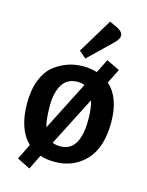

<svg xmlns="http://www.w3.org/2000/svg" viewBox="-128 -864 784 1026"><g transform="rotate(15 264.0 -351.0)"><path d="M137 84 65 48 107 -38Q35 -107 35 -252Q35 -326 57 -380.5Q79 -435 116 -464Q187 -518 273 -518Q317 -518 352 -507L390 -583L463 -548L423 -468Q496 -404 496 -265.5Q496 -127 429 -56Q362 15 257 15Q213 15 177 3ZM265 -73Q374 -73 374 -249Q374 -313 361 -353L222 -81Q241 -73 265 -73ZM267 -430Q210 -430 183 -386Q156 -342 156 -267.5Q156 -193 168 -152L306 -423Q291 -430 267 -430ZM235 -594 351 -786 398 -764Q427 -748 427 -728Q427 -708 402 -685L274 -561Z"/></g></svg>

Font: Bree Serif
Style: Regular
Weight: 400
Designer: Veronika Burian, Jos Scaglione
Foundry: TypeTogether
Version: Version 1.002